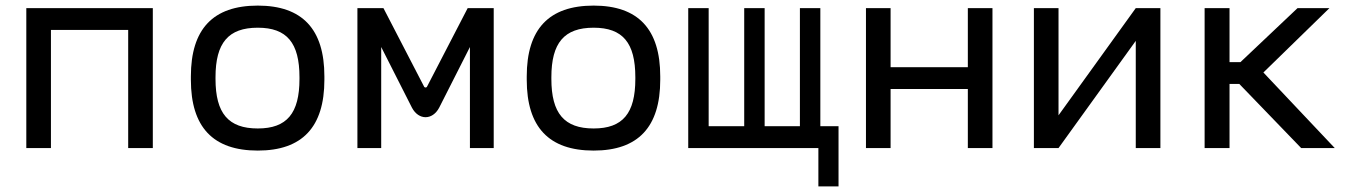

<svg xmlns="http://www.w3.org/2000/svg" viewBox="-20 -529 4840 686"><path d="M74 0H162V-422H438V0H526V-500H74Z M662 -256V-244C662 -75 741 9 901 9C1060 9 1139 -75 1139 -244V-256C1139 -425 1060 -509 901 -509C741 -509 662 -425 662 -256ZM750 -247V-253C750 -376 796 -430 901 -430C1005 -430 1050 -376 1050 -253V-247C1050 -124 1005 -70 901 -70C796 -70 750 -124 750 -247Z M1257 -500V0H1342V-361L1452 -144C1476 -99 1525 -99 1549 -144L1659 -361V0H1744V-500H1651L1506 -220C1504 -215 1497 -215 1495 -220L1350 -500Z M1862 -256V-244C1862 -75 1941 9 2101 9C2260 9 2339 -75 2339 -244V-256C2339 -425 2260 -509 2101 -509C1941 -509 1862 -425 1862 -256ZM1950 -247V-253C1950 -376 1996 -430 2101 -430C2205 -430 2250 -376 2250 -253V-247C2250 -124 2205 -70 2101 -70C1996 -70 1950 -124 1950 -247Z M2439 -500V0H2904V137H2976V-78H2911V-500H2838V-78H2712V-500H2639V-78H2512V-500Z M3074 0H3162V-211H3438V0H3526V-500H3438V-289H3162V-500H3074Z M3674 0H3762L4038 -383V0H4126V-500H4038L3762 -117V-500H3674Z M4284 -500V0H4373V-229H4408L4629 0H4749L4494 -270L4730 -500H4616L4412 -307H4373V-500Z"/></svg>

Font: LT Wave Mono
Style: Regular
Weight: 400
Designer: Daniel Lyons
Version: Version 2.5 (Glyphs App)